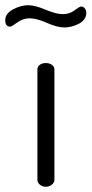

<svg xmlns="http://www.w3.org/2000/svg" viewBox="-80 -714 350 734"><path d="M128 -449V-26Q128 -16 118 -8Q108 0 95 0Q82 0 72.5 -8Q63 -16 63 -26V-449Q63 -459 72 -466Q81 -473 95 -473Q109 -473 118.5 -466Q128 -459 128 -449ZM33 -644Q8 -644 -14 -628Q-36 -612 -41 -612Q-60 -612 -60 -637Q-60 -662 -30.5 -678Q-1 -694 28 -694Q54 -694 94 -677Q134 -660 160 -660Q186 -660 205 -674.5Q224 -689 230 -689Q239 -689 244.5 -681.5Q250 -674 250 -666Q250 -638 222 -623.5Q194 -609 166 -609Q139 -609 99.5 -626.5Q60 -644 33 -644Z"/></svg>

Font: Dosis
Style: Book
Weight: 400
Designer: EdgarTolentino, PabloImpallari, IginoMarini
Foundry: EdgarTolentino, PabloImpallari, IginoMarini
Version: Version 1.007